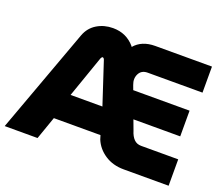

<svg xmlns="http://www.w3.org/2000/svg" viewBox="-118 -887 1226 1060"><g transform="rotate(20 495.5 -356.5)"><path d="M0 0 225 -615Q243 -663 284.5 -688Q326 -713 378 -713Q457 -713 507 -654L509 -650Q551 -700 630 -700H963V-547H641Q605 -547 590.5 -518.5Q576 -490 589 -456L599 -429H930V-278H655L677 -219Q686 -189 702.5 -172Q719 -155 745 -155H963V0H699Q635 0 588 -31Q541 -62 521 -111L514 -134H240L193 0ZM283 -286H470L389 -532Q385 -542 378 -542Q374 -542 369 -532Z"/></g></svg>

Font: MuseoModerno ExtraBold
Style: Regular
Weight: 800
Designer: Pablo Cosgaya, Héctor Gatti, Marcela Romero, and the Authors of The MuseoModerno Project.
Foundry: Omnibus-Type Team
Version: Version 1.001